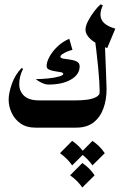

<svg xmlns="http://www.w3.org/2000/svg" viewBox="-20 -583 547 877"><path d="M343.8 -279.8Q343.8 -243.2 304.7 -220Q265.6 -196.8 201.2 -196.8Q187.5 -196.8 169.9 -205.1Q152.3 -213.4 143.6 -221.7Q169.4 -221.7 198.7 -224.6Q228 -227.5 248.5 -233.2Q269 -238.8 269 -245.6Q269 -251 257.6 -253.2Q246.1 -255.4 231 -257.6Q215.8 -259.8 204.3 -264.9Q192.9 -270 192.9 -281.7Q192.9 -299.3 205.8 -323.5Q218.8 -347.7 242.2 -370.1Q265.6 -392.6 296.4 -405.8L311 -355Q301.8 -353.5 288.6 -348.1Q275.4 -342.8 265.6 -336.2Q255.9 -329.6 255.9 -324.2Q255.9 -317.4 269 -315.2Q282.2 -313 299.8 -310.8Q317.4 -308.6 330.6 -302Q343.8 -295.4 343.8 -279.8ZM292.5 0H141.1Q100.6 0 73.5 -19.3Q46.4 -38.6 33 -68.1Q19.5 -97.7 19.5 -127.4Q19.5 -158.2 34.4 -200.4Q49.3 -242.7 79.1 -272.5L85.4 -268.6Q76.2 -250.5 72 -232.9Q67.9 -215.3 67.9 -199.7Q67.9 -166 90.1 -145.3Q112.3 -124.5 158.2 -124.5H294.4Q300.3 -124.5 304.2 -114.3Q308.1 -104 310.1 -90.3Q312 -76.7 312 -66.4Q312 -54.7 309.8 -39.1Q307.6 -23.4 303.2 -11.7Q298.8 0 292.5 0ZM407.2 -451.2 457.5 -421.4Q462.4 -313 464.1 -255.9Q465.8 -198.7 466.8 -176.3Q466.8 -127.9 452.4 -87.9Q438 -47.9 407.5 -23.9Q377 0 327.6 0Q317.9 0 311.8 -10.7Q305.7 -21.5 303 -36.1Q300.3 -50.8 300.3 -62.5Q300.3 -73.7 303 -88.4Q305.7 -103 311.8 -113.8Q317.9 -124.5 327.6 -124.5Q348.6 -124.5 372.3 -127Q396 -129.4 414.6 -137.5Q433.1 -145.5 437 -161.1L432.6 -144Q435.1 -151.9 435.1 -168.9Q435.1 -202.6 428.5 -273.7Q421.9 -344.7 407.2 -451.2ZM439.9 -563.5 449.7 -558.1Q431.6 -519.5 444.1 -493.2Q456.5 -466.8 506.8 -452.1L469.7 -363.3Q416 -383.3 393.3 -404.3Q370.6 -425.3 370.6 -448.2Q370.6 -464.4 382.3 -487.1Q394 -509.8 410.2 -531Q426.3 -552.2 439.9 -563.5ZM327.6 0H293.5Q283.2 0 276.9 -10.7Q270.5 -21.5 267.6 -36.1Q264.6 -50.8 264.6 -62.5Q264.6 -73.7 267.6 -88.4Q270.5 -103 276.9 -113.8Q283.2 -124.5 293.5 -124.5H327.6Q337.4 -124.5 344 -113.8Q350.6 -103 353.8 -88.4Q356.9 -73.7 356.9 -62.5Q356.9 -50.8 353.8 -36.1Q350.6 -21.5 344 -10.7Q337.4 0 327.6 0ZM356 161.6Q390.1 184.6 412.1 217.8L356 273.4Q334 241.7 300.3 217.8ZM309.6 60.5Q343.8 83.5 365.7 116.7L309.6 172.4Q287.6 140.6 253.9 116.7ZM402.3 60.5Q436.5 83.5 458.5 116.7L402.3 172.4Q380.4 140.6 346.7 116.7Z"/></svg>

Font: Lateef
Style: Bold
Weight: 700
Designer: SIL International
Foundry: SIL International
Version: Version 4.200